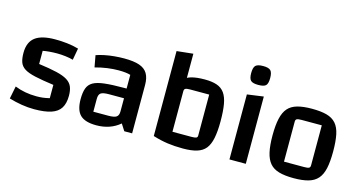

<svg xmlns="http://www.w3.org/2000/svg" viewBox="-78 -1050 2617 1395"><g transform="rotate(15 1231.0 -352.0)"><path d="M50 -361Q50 -441 98 -478Q146 -515 248 -515Q295 -515 339 -510Q383 -505 425 -493L409 -405Q384 -412 351.5 -416Q319 -420 288 -420Q258 -420 229.5 -417.5Q201 -415 181 -411V-312Q264 -301 316.5 -288.5Q369 -276 398 -258Q427 -240 438.5 -212.5Q450 -185 450 -145Q450 -87 428 -52Q406 -17 357.5 -1Q309 15 230 15Q183 15 134.5 7Q86 -1 40 -15L59 -110Q134 -80 221 -80Q248 -80 269.5 -82.5Q291 -85 320 -92V-192Q232 -204 178.5 -216Q125 -228 97.5 -245.5Q70 -263 60 -290.5Q50 -318 50 -361Z M696 11Q612 11 575 -25Q538 -61 538 -144Q538 -194 549.5 -225.5Q561 -257 590.5 -274Q620 -291 676 -297.5Q732 -304 822 -304H871V-231H729Q683 -231 667 -219.5Q651 -208 651 -176V-79H763Q808 -79 824.5 -90.5Q841 -102 841 -132V-407Q809 -417 751 -417Q711 -417 667 -411Q623 -405 576 -392L560 -480Q588 -490 622.5 -497Q657 -504 695 -507.5Q733 -511 769 -511Q840 -511 882.5 -496.5Q925 -482 944.5 -449.5Q964 -417 964 -363V0H905L873 -50Q801 11 696 11Z M1374 -515Q1428 -515 1464.5 -502.5Q1501 -490 1522.5 -460Q1544 -430 1553 -379Q1562 -328 1562 -250Q1562 -174 1551.5 -123Q1541 -72 1517.5 -43Q1494 -14 1452.5 -1.5Q1411 11 1349 11Q1294 11 1258.5 -0.5Q1223 -12 1203 -40.5Q1183 -69 1175.5 -120Q1168 -171 1168 -250Q1168 -330 1177 -381.5Q1186 -433 1208.5 -462.5Q1231 -492 1271.5 -503.5Q1312 -515 1374 -515ZM1432 -417H1288Q1263 -417 1253.5 -412Q1244 -407 1244 -392V-87H1387Q1413 -87 1422.5 -91.5Q1432 -96 1432 -108ZM1121 -661 1244 -674V-108V-62L1349 11Q1285 11 1232 3.5Q1179 -4 1121 -22Z M1696 -489 1819 -506V0H1696ZM1758 -577Q1716 -577 1701 -591.5Q1686 -606 1686 -647Q1686 -689 1701 -704Q1716 -719 1758 -719Q1799 -719 1814 -704Q1829 -689 1829 -647Q1829 -606 1814.5 -591.5Q1800 -577 1758 -577Z M2181 11Q2115 11 2071 -1.5Q2027 -14 2001.5 -43.5Q1976 -73 1964.5 -123.5Q1953 -174 1953 -250Q1953 -326 1964.5 -377Q1976 -428 2001.5 -457Q2027 -486 2071 -498.5Q2115 -511 2181 -511Q2248 -511 2292 -499Q2336 -487 2362 -457.5Q2388 -428 2398.5 -377Q2409 -326 2409 -250Q2409 -174 2398 -123.5Q2387 -73 2361 -43.5Q2335 -14 2291 -1.5Q2247 11 2181 11ZM2083 -87H2234Q2261 -87 2270.5 -92Q2280 -97 2280 -112V-413H2129Q2102 -413 2092.5 -408Q2083 -403 2083 -388Z"/></g></svg>

Font: Changa ExtraLight Medium
Style: Regular
Weight: 500
Version: Version 3.002; ttfautohint (v1.8.2)